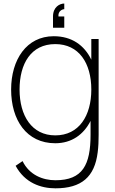

<svg xmlns="http://www.w3.org/2000/svg" viewBox="-20 -779 640 1065"><path d="M336.5 -687.5H304.2C301 -717.7 326 -728.1 336.5 -728.1V-759.4C311.5 -759.4 274 -740.6 274 -687.5V-625H336.5ZM486.5 -562.5V-447.9C447.9 -528.1 378.1 -578.1 278.1 -578.1C127.1 -578.1 41.7 -447.9 41.7 -282.3C41.7 -113.5 127.1 15.6 286.5 15.6C377.1 15.6 443.8 -32.3 482.3 -108.3V-31.3C482.3 135.4 438.5 220.8 287.5 220.8C217.7 220.8 142.7 191.7 105.2 114.6L66.7 140.6C117.7 235.4 206.3 265.6 287.5 265.6C432.3 265.6 505.2 202.1 521.9 65.6C526 34.4 527.1 3.1 527.1 -31.3V-562.5ZM286.5 -28.1C156.2 -28.1 88.5 -137.5 88.5 -282.3C88.5 -426 152.1 -534.4 286.5 -534.4C417.7 -534.4 486.5 -429.2 486.5 -282.3C486.5 -137.5 418.8 -28.1 286.5 -28.1Z"/></svg>

Font: Manrope3 Thin
Style: Regular
Weight: 100
Width: 4
Designer: Mikhail Sharanda
Foundry: Mikhail Sharanda
Version: Version 3.000;PS 003.000;hotconv 1.0.88;makeotf.lib2.5.64775